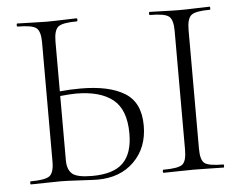

<svg xmlns="http://www.w3.org/2000/svg" viewBox="-47 -682 937 743"><g transform="rotate(-5 421.0 -310.5)"><path d="M268 -353Q378 -353 438.5 -316Q499 -279 499 -189Q499 -103 445 -49.5Q391 4 303 4Q288 4 235.5 1Q183 -2 160 -2Q137 -2 98 -1Q59 0 44 0Q42 0 42 -6Q42 -12 44 -12Q101 -12 118 -25Q135 -38 135 -81V-544Q135 -587 118.5 -600Q102 -613 46 -613Q43 -613 43 -619Q43 -625 46 -625Q60 -625 98 -623.5Q136 -622 159 -622Q185 -622 224 -623.5Q263 -625 276 -625Q279 -625 279 -619Q279 -613 276 -613Q220 -613 203.5 -599.5Q187 -586 187 -542V-349Q224 -353 268 -353ZM793 -12Q795 -12 795 -6Q795 0 793 0Q779 0 740 -1Q701 -2 676 -2Q652 -2 613 -1Q574 0 560 0Q557 0 557 -6Q557 -12 560 -12Q617 -12 633.5 -24.5Q650 -37 650 -81V-544Q650 -587 633.5 -600Q617 -613 560 -613Q557 -613 557 -619Q557 -625 560 -625Q574 -625 613 -623.5Q652 -622 676 -622Q702 -622 741 -623.5Q780 -625 793 -625Q795 -625 795 -619Q795 -613 793 -613Q737 -613 720.5 -599.5Q704 -586 704 -542V-81Q704 -37 720 -24.5Q736 -12 793 -12ZM283 -12Q366 -12 403.5 -49Q441 -86 441 -163Q441 -256 391.5 -295.5Q342 -335 248 -335Q229 -335 187 -331V-81Q187 -45 206 -28.5Q225 -12 283 -12Z"/></g></svg>

Font: t
Style: Regular
Weight: 300
Designer: Christian Thalmann (Catharsis Fonts)
Version: Version 1.000;PS 002.000;hotconv 1.0.88;makeotf.lib2.5.64775